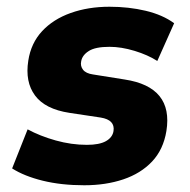

<svg xmlns="http://www.w3.org/2000/svg" viewBox="-20 -539 564 570"><path d="M230 11Q162 11 107 -2.5Q52 -16 16 -39L62 -155Q99 -135 145.5 -122Q192 -109 238 -109Q275 -109 294.5 -120Q314 -131 317 -150Q322 -183 279 -190L186 -204Q114 -215 84 -255.5Q54 -296 64 -359Q72 -411 105 -446.5Q138 -482 190 -500.5Q242 -519 305 -519Q362 -519 412.5 -507Q463 -495 497 -470L447 -358Q419 -376 379.5 -388Q340 -400 305 -400Q263 -400 243.5 -387.5Q224 -375 221 -357Q218 -343 226.5 -332Q235 -321 256 -318L350 -303Q495 -281 474 -150Q465 -95 431.5 -59.5Q398 -24 346 -6.5Q294 11 230 11Z"/></svg>

Font: Mulish Black
Style: Italic
Weight: 900
Italic angle: -9°
Designer: Vernon Adams
Foundry: Vernon Adams
Version: Version 3.603; ttfautohint (v1.8.3)